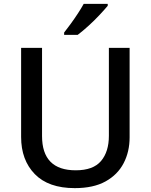

<svg xmlns="http://www.w3.org/2000/svg" viewBox="-20 -961 778 991"><path d="M649 -252Q649 -178 618 -118.5Q587 -59 524.5 -24.5Q462 10 366 10Q230 10 159.5 -62.5Q89 -135 89 -254V-714H197V-259Q197 -82 371 -82Q461 -82 501.5 -130Q542 -178 542 -260V-714H649ZM536 -931Q521 -913 494 -884Q467 -855 436 -827Q405 -799 381 -781H311V-793Q326 -812 345 -838Q364 -864 382 -891.5Q400 -919 412 -941H536Z"/></svg>

Font: Noto Sans Myanmar Medium
Style: Regular
Weight: 500
Designer: Monotype Design Team
Foundry: Monotype Imaging Inc.
Version: Version 2.107; ttfautohint (v1.8.4.7-5d5b)